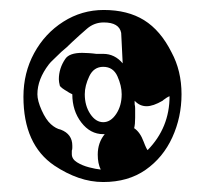

<svg xmlns="http://www.w3.org/2000/svg" viewBox="-20 -723 411 385"><path d="M187 -358Q162 -358 137.5 -366.5Q113 -375 89 -391Q27 -433 27 -529Q27 -577 48.5 -616.5Q70 -656 107 -679.5Q144 -703 188 -703Q236 -703 269 -682.5Q302 -662 324 -618Q344 -581 344 -534Q344 -488 325.5 -447.5Q307 -407 272 -382.5Q237 -358 187 -358ZM182 -383Q176 -395 176 -413Q176 -437 190 -454H187Q161 -454 143 -477.5Q125 -501 125 -534Q125 -534 121 -536Q117 -538 116 -539Q102 -547 100 -551Q98 -559 98 -564Q98 -586 111 -605Q119 -617 145 -617Q150 -617 158 -616.5Q166 -616 173 -615H187Q210 -615 226 -596Q225 -612 224.5 -627Q224 -642 223 -657Q219 -678 188 -678Q169 -678 154.5 -665.5Q140 -653 125 -639Q119 -633 113.5 -628Q108 -623 103 -619Q94 -610 87.5 -604Q81 -598 78 -594Q55 -564 55 -534Q55 -521 63.5 -502Q72 -483 82 -474Q92 -465 102 -463Q125 -454 125 -431Q125 -430 125 -426.5Q125 -423 124 -421V-414Q124 -404 134.5 -397.5Q145 -391 158.5 -387.5Q172 -384 182 -383ZM187 -478Q202 -478 213 -494.5Q224 -511 224 -534Q224 -551 215.5 -570Q207 -589 187 -589Q168 -589 159 -570Q150 -551 150 -534Q150 -511 161 -494.5Q172 -478 187 -478ZM268 -439Q271 -431 273 -427Q275 -423 276 -422Q320 -467 320 -530Q319 -530 314 -527Q313 -526 310.5 -524.5Q308 -523 306 -521Q287 -510 274 -510Q260 -510 250 -521Q250 -517 250 -514Q251 -510 251 -506Q251 -502 251 -497V-487Q251 -480 250.5 -475Q250 -470 249 -466Q261 -458 268 -439Z"/></svg>

Font: Moo Lah Lah
Style: Regular
Weight: 400
Designer: Robert E. Leuschke
Foundry: Robert E. Leuschke
Version: Version 1.010; ttfautohint (v1.8.3)